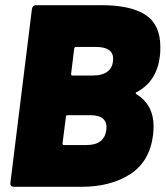

<svg xmlns="http://www.w3.org/2000/svg" viewBox="-20 -720 638 740"><path d="M506 -357Q572 -316 572 -232Q572 -222 570 -200Q557 -97 481.5 -48.5Q406 0 294 0H33Q26 0 22.5 -4Q19 -8 20 -15L103 -685Q104 -692 108 -696Q112 -700 119 -700H371Q484 -700 541 -662.5Q598 -625 598 -539Q598 -515 596 -502Q584 -406 507 -365Q503 -364 503 -361.5Q503 -359 506 -357ZM266 -533 254 -435Q254 -429 259 -429H338Q376 -429 396 -445.5Q416 -462 416 -494Q416 -516 399.5 -527.5Q383 -539 351 -539H273Q268 -539 266 -533ZM390 -220Q396 -276 329 -276H240Q234 -276 234 -270L221 -167Q221 -161 226 -161H314Q382 -161 390 -220Z"/></svg>

Font: Barlow Black
Style: Italic
Weight: 900
Italic angle: -7°
Designer: Jeremy Tribby
Foundry: Tribby Type
Version: Version 1.408